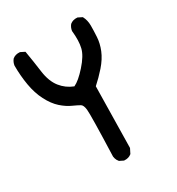

<svg xmlns="http://www.w3.org/2000/svg" viewBox="-168 -549 836 908"><g transform="rotate(-30 250.0 -94.5)"><path d="M242.7 253.4 223.1 243.7 221.7 243.2 221.2 242.2Q217.3 237.8 214.6 232.9Q211.9 228 210.4 222.7Q209 217.3 208 211.4V210.9Q215.8 -13.2 212.4 -42Q209.5 -67.9 198.2 -74.7Q184.6 -82.5 159.7 -93.8Q133.3 -105.5 106.4 -129.4Q79.1 -153.8 58.1 -194.8Q37.1 -235.4 28.3 -287.1Q19.5 -338.4 19.5 -393.6V-394Q22 -411.6 32.7 -424.8L33.2 -425.3Q48.8 -438.5 72.8 -436.5H73.7L74.7 -436L94.2 -426.3L97.2 -424.8L97.7 -421.9Q107.4 -365.2 115.2 -306.6Q119.1 -277.8 127.9 -255.1Q136.7 -232.4 149.9 -215.8Q176.3 -182.6 215.8 -167.5Q230.5 -174.3 247.6 -188.7Q264.6 -203.1 284.7 -225.6Q325.7 -271.5 334 -307.1Q342.8 -343.3 336.9 -398.9V-399.4V-399.9Q339.4 -417.5 350.1 -430.7L350.6 -431.2Q366.2 -444.3 390.1 -442.4H391.1L392.1 -441.9L411.6 -432.1L413.6 -431.2L414.6 -429.7Q426.8 -406.7 426.8 -377.9Q426.8 -364.3 426.3 -348.9Q425.8 -333.5 424.8 -316.9Q422.9 -282.7 408.7 -247.8Q394.5 -212.9 363.8 -177.7Q334.5 -144.5 303.7 -117.2L297.9 214.8V216.3L297.4 217.3L285.6 240.7L285.2 242.2L284.2 242.7Q268.6 255.9 244.6 253.9H243.7Z"/></g></svg>

Font: NaikaiFont
Style: SemiBold
Weight: 600
Version: Version 1.89